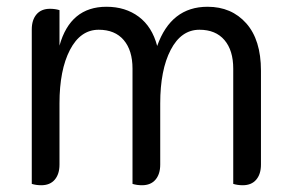

<svg xmlns="http://www.w3.org/2000/svg" viewBox="-20 -542 852 568"><path d="M752 -333V-55Q752 -27 738 -10.5Q724 6 698 6Q683 6 670 2V-339Q670 -393 644 -423.5Q618 -454 570 -454Q516 -454 485 -394.5Q454 -335 454 -236V-55Q454 -27 440 -10.5Q426 6 400 6Q385 6 372 2V-339Q372 -393 346 -423.5Q320 -454 272 -454Q218 -454 187 -394.5Q156 -335 156 -236V-55Q156 -27 142 -10.5Q128 6 102 6Q87 6 74 2V-455Q74 -483 88 -499.5Q102 -516 128 -516Q143 -516 156 -512V-407Q188 -522 295 -522Q351 -522 390.5 -492.5Q430 -463 445 -406Q486 -522 594 -522Q665 -522 708.5 -473Q752 -424 752 -333Z"/></svg>

Font: Thasadith
Style: Bold
Weight: 700
Designer: Cadson Demak Co.,Ltd.
Foundry: Cadson Demak Co.,Ltd.
Version: Version 1.000; ttfautohint (v1.6)